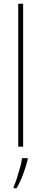

<svg xmlns="http://www.w3.org/2000/svg" viewBox="-20 -780 219 1021"><path d="M103 0H77V-760H103ZM127 70Q118 106 103 146.5Q88 187 68 221H53V212Q61 195 70 167Q79 139 87 110Q95 81 97 61H127Z"/></svg>

Font: Noto Sans Georgian Condensed Thin
Style: Regular
Weight: 100
Width: 3
Designer: Monotype Design Team, Akaki Razmadze
Foundry: Google LLC
Version: Version 2.005; ttfautohint (v1.8.4.7-5d5b)